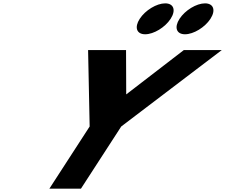

<svg xmlns="http://www.w3.org/2000/svg" viewBox="-20 -1123 1340 1143"><path d="M963.4 -1103C912.4 -1103 844.9 -1062 811.8 -1011C778.8 -960 793.3 -919 844.3 -919C895.3 -919 962.8 -960 995.8 -1011C1028.9 -1062 1014.4 -1103 963.4 -1103ZM1200.4 -1103C1149.4 -1103 1081.9 -1062 1048.8 -1011C1015.8 -960 1030.3 -919 1081.3 -919C1132.3 -919 1199.8 -960 1232.8 -1011C1265.9 -1062 1251.4 -1103 1200.4 -1103ZM504.4 -825 513.7 -370 274 0H462L701.7 -370L1300.4 -825H1074.4L731.4 -561L730.4 -825Z"/></svg>

Font: Hussar
Style: BdWodka
Weight: 700
Foundry: Cannot Into Space Fonts
Version: Version 2.00